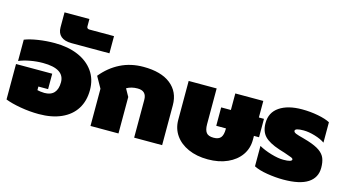

<svg xmlns="http://www.w3.org/2000/svg" viewBox="-87 -1138 2702 1491"><g transform="rotate(15 1264.0 -392.5)"><path d="M15 -30V-315H306V-191H228V-162Q235 -160 252.5 -157.5Q270 -155 285 -155Q337 -155 363 -184Q389 -213 389 -268Q389 -377 216 -377Q165 -377 113.5 -367.5Q62 -358 24 -342V-513Q67 -530 132 -540Q197 -550 265 -550Q371 -550 451.5 -516Q532 -482 577 -418.5Q622 -355 622 -268Q622 -180 582 -116.5Q542 -53 466 -19Q390 15 285 15Q212 15 137.5 2Q63 -11 15 -30Z M275 -680V-800H475V-740Q475 -731 480.5 -726Q486 -721 496 -721H694V-583H390Q333 -583 304 -608Q275 -633 275 -680Z M698 -299 647 -390Q710 -467 793 -508.5Q876 -550 978 -550Q1120 -550 1197 -489Q1274 -428 1274 -321V0H1049V-304Q1049 -376 977 -376Q926 -376 889 -354L923 -293V0H698Z M1344 -222V-535H1569V-248Q1569 -202 1585.5 -180.5Q1602 -159 1644 -159Q1685 -159 1702 -180.5Q1719 -202 1719 -248V-254H1641V-402H1719V-535H1944V-402H1985V-254H1944V-222Q1944 -153 1906.5 -99.5Q1869 -46 1801 -15.5Q1733 15 1644 15Q1554 15 1486 -15.5Q1418 -46 1381 -99.5Q1344 -153 1344 -222Z M2013 -28V-192Q2055 -168 2112.5 -151Q2170 -134 2212 -134Q2280 -134 2280 -154Q2280 -162 2264.5 -168.5Q2249 -175 2207 -189L2162 -203Q2077 -231 2041 -269Q2005 -307 2005 -374Q2005 -459 2072 -504.5Q2139 -550 2253 -550Q2319 -550 2381.5 -538Q2444 -526 2479 -507V-343Q2448 -365 2398 -380Q2348 -395 2306 -395Q2238 -395 2238 -374Q2238 -362 2258 -354Q2278 -346 2318 -336L2359 -324Q2422 -304 2455 -280.5Q2488 -257 2500.5 -226Q2513 -195 2513 -149Q2513 -70 2448 -27.5Q2383 15 2251 15Q2188 15 2120.5 4Q2053 -7 2013 -28Z"/></g></svg>

Font: Prompt Black
Style: Regular
Weight: 900
Designer: Katatrad Team
Foundry: CadsonDemak
Version: Version 1.001